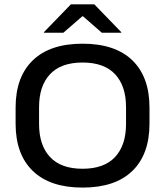

<svg xmlns="http://www.w3.org/2000/svg" viewBox="-20 -857 767 892"><path d="M363.5 14.5Q212.5 14.5 132.5 -62.8Q52.5 -140 52.5 -282.5V-357Q52.5 -499.5 132.5 -576.8Q212.5 -654 363.5 -654Q515 -654 594.8 -576.8Q674.5 -499.5 674.5 -357V-282.5Q674.5 -140 594.8 -62.8Q515 14.5 363.5 14.5ZM363.5 -73Q464 -73 514.8 -127.8Q565.5 -182.5 565.5 -280.5V-359.5Q565.5 -457.5 514.8 -512Q464 -566.5 363.5 -566.5Q263 -566.5 212.2 -512Q161.5 -457.5 161.5 -359.5V-280.5Q161.5 -182.5 212.2 -127.8Q263 -73 363.5 -73ZM309.5 -837H418L543.5 -707.5V-705H453L366 -781H362L274.5 -705H184V-707.5Z"/></svg>

Font: Anek Gujarati SemiExpanded Medium
Style: Regular
Weight: 500
Width: 6
Designer: Mrunmayee Ghaisas (Gujarati), Yesha Goshar (Latin)
Foundry: Ek Type
Version: Version 1.003